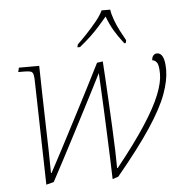

<svg xmlns="http://www.w3.org/2000/svg" viewBox="-54 -819 856 886"><g transform="rotate(-5 374.0 -376.0)"><path d="M432 14Q431 -23 429 -77.5Q427 -132 424.5 -193Q422 -254 419.5 -311.5Q417 -369 414.5 -414Q412 -459 411 -479Q396 -449 373 -404Q350 -359 322.5 -306Q295 -253 266 -197Q237 -141 209.5 -89Q182 -37 160 4L125 13L114 -456Q114 -485 111 -497.5Q108 -510 98.5 -513Q89 -516 67 -516H41L46 -536H140Q141 -483 142.5 -414Q144 -345 146 -274Q148 -203 149.5 -141Q151 -79 151 -39H154Q177 -81 209 -142.5Q241 -204 277 -273Q313 -342 347 -408.5Q381 -475 407 -527L434 -531Q436 -501 439 -451.5Q442 -402 445 -343Q448 -284 451 -225Q454 -166 455.5 -116Q457 -66 457 -35H460Q545 -141 596 -219.5Q647 -298 669.5 -354.5Q692 -411 692 -450Q692 -492 682.5 -504Q673 -516 662 -516Q662 -530 669 -538Q676 -546 686 -546Q722 -546 722 -467Q722 -418 699 -355Q676 -292 618.5 -205Q561 -118 459 5ZM326 -619Q346 -638 370.5 -664Q395 -690 417 -717Q439 -744 449 -766H489Q492 -744 502 -717Q512 -690 525.5 -664Q539 -638 550 -619L547 -606H540Q511 -644 495 -671.5Q479 -699 465 -736Q445 -712 426.5 -691.5Q408 -671 387 -651Q366 -631 335 -606H323Z"/></g></svg>

Font: Noto Serif Thin
Style: Italic
Weight: 100
Italic angle: -12°
Designer: Monotype Design Team
Foundry: Monotype Imaging Inc.
Version: Version 2.014; ttfautohint (v1.8.4.7-5d5b)